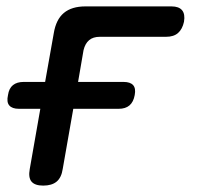

<svg xmlns="http://www.w3.org/2000/svg" viewBox="-20 -570 640 600"><path d="M115 10Q89 10 78.5 -2.5Q68 -15 73 -42L106 -230H39Q18 -230 9 -240.5Q0 -251 5 -273Q8 -294 20.5 -304Q33 -314 54 -314H121L148 -466Q155 -509 179.5 -529.5Q204 -550 247 -550H516Q539 -550 549 -538Q559 -526 555 -502Q550 -479 536.5 -467Q523 -455 499 -455H292Q271 -455 258.5 -444.5Q246 -434 241 -413L224 -314H366Q387 -314 396 -304Q405 -294 401 -273Q397 -251 384.5 -240.5Q372 -230 351 -230H209L176 -42Q172 -15 157 -2.5Q142 10 115 10Z"/></svg>

Font: Maple Mono NL Medium
Style: Italic
Weight: 500
Italic angle: -10°
Monospace: yes
Designer: subframe7536
Version: Version 7.000